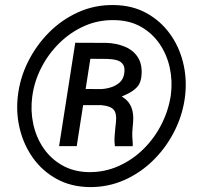

<svg xmlns="http://www.w3.org/2000/svg" viewBox="-20 -741 802 771"><path d="M399.9 -318.8H291.5L300.8 -383.8L384.3 -383.3Q403.8 -383.8 424.1 -389.9Q444.3 -396 459.5 -408.9Q474.6 -421.9 478.5 -443.8Q482.9 -468.8 474.4 -481.7Q465.8 -494.6 449 -499.3Q432.1 -503.9 410.6 -504.4L342.8 -504.9L288.1 -154.3H217.3L282.2 -569.3L408.2 -568.8Q446.3 -567.4 479.2 -554.4Q512.2 -541.5 531.2 -514.6Q550.3 -487.8 548.8 -445.8Q547.4 -408.7 529.5 -390.4Q511.7 -372.1 485.8 -361.1Q460 -350.1 434.1 -335.4Q432.1 -334.5 430.4 -332.3Q428.7 -330.1 426.8 -328.6Q421.9 -325.2 418 -323.2Q414.1 -321.3 409.7 -320.3Q405.3 -319.3 399.9 -318.8ZM389.2 -318.4 399.9 -370.1Q456.5 -368.7 487.8 -339.4Q519 -310.1 514.6 -251.5L512.2 -224.1Q510.7 -208 511.2 -193.1Q511.7 -178.2 513.2 -162.6L512.7 -153.8H441.4Q439 -171.9 439.9 -189.5Q440.9 -207 442.9 -225.1L445.8 -252Q449.2 -286.6 436 -301Q422.9 -315.4 389.2 -318.4ZM109.4 -352.5Q102.1 -296.9 113.5 -243.4Q125 -189.9 154.1 -147Q183.1 -104 229 -77.6Q274.9 -51.3 335 -49.8Q399.4 -48.8 455.8 -74Q512.2 -99.1 556.4 -142.8Q600.6 -186.5 628.9 -242.7Q657.2 -298.8 666 -359.4Q673.3 -415 661.9 -468.3Q650.4 -521.5 621.1 -564.5Q591.8 -607.4 546.4 -633.3Q501 -659.2 439.9 -660.2Q376 -661.6 319.8 -637Q263.7 -612.3 219 -568.6Q174.3 -524.9 145.8 -469Q117.2 -413.1 109.4 -352.5ZM51.3 -352.5Q59.1 -425.3 92 -491.9Q125 -558.6 176.8 -610.6Q228.5 -662.6 295.2 -692.4Q361.8 -722.2 438 -720.7Q510.7 -719.7 567.1 -689Q623.5 -658.2 661.1 -606.9Q698.7 -555.7 714.8 -491.5Q731 -427.2 723.6 -358.9Q715.8 -286.6 683.3 -220Q650.9 -153.3 598.9 -100.8Q546.9 -48.3 480.5 -18.6Q414.1 11.2 337.9 10.3Q264.6 8.8 208.3 -22Q151.9 -52.7 114.3 -104.2Q76.7 -155.8 60.3 -220.2Q43.9 -284.7 51.3 -352.5Z"/></svg>

Font: Roboto Condensed SemiBold
Style: Italic
Weight: 600
Italic angle: -12°
Designer: Christian Robertson
Foundry: Google
Version: Version 3.008; 2023